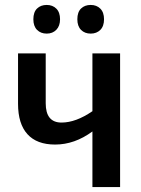

<svg xmlns="http://www.w3.org/2000/svg" viewBox="-20 -757 572 777"><path d="M165 -339Q165 -261 229 -261Q287 -261 354 -307V-541H466V0H354V-225Q282 -172 203 -172Q129 -172 91 -214Q53 -256 53 -337V-541H165ZM169 -737Q193 -737 208 -722Q223 -707 223 -679Q223 -652 208 -636.5Q193 -621 169 -621Q145 -621 130 -636Q115 -651 115 -679Q115 -708 130 -722.5Q145 -737 169 -737ZM347 -737Q371 -737 386 -722Q401 -707 401 -679Q401 -651 386 -636Q371 -621 347 -621Q323 -621 308 -636Q293 -651 293 -679Q293 -708 308 -722.5Q323 -737 347 -737Z"/></svg>

Font: Noto Sans Display Medium Narrow
Style: Regular
Weight: 500
Width: 4
Designer: Monotype Design team
Foundry: Monotype Imaging Inc.
Version: Version 1.000